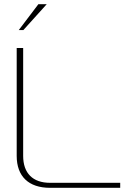

<svg xmlns="http://www.w3.org/2000/svg" viewBox="-20 -900 641 920"><path d="M60 -670V-153C60 -55 117 0 220 0H556V-24H220C137 -24 91 -70 91 -153V-670ZM70 -756H92L204 -880H164Z"/></svg>

Font: LT Wave Thin
Style: Regular
Weight: 100
Designer: Daniel Lyons
Version: Version 2.5 (Glyphs App)